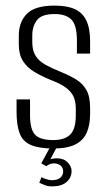

<svg xmlns="http://www.w3.org/2000/svg" viewBox="-20 -523 381 684"><path d="M170 6Q119 6 90 -6.5Q61 -19 50 -48Q39 -77 39 -125V-169H87V-113Q87 -62 105 -43Q123 -24 170 -24Q211 -24 230.5 -44Q250 -64 250 -111V-136Q250 -159 243 -176.5Q236 -194 217 -209Q198 -224 161 -238Q127 -252 101.5 -267.5Q76 -283 61.5 -306Q47 -329 47 -365V-396Q47 -445 76 -474Q105 -503 174 -503Q219 -503 246.5 -490.5Q274 -478 287.5 -450Q301 -422 301 -376V-332H254V-379Q254 -433 234.5 -453Q215 -473 175 -473Q128 -473 111.5 -451Q95 -429 95 -397V-372Q95 -343 107 -324Q119 -305 142.5 -292Q166 -279 201 -265Q230 -253 252.5 -239Q275 -225 288 -202Q301 -179 301 -138V-117Q301 -78 289 -50.5Q277 -23 248.5 -8.5Q220 6 170 6ZM166 141Q151 141 139.5 136.5Q128 132 120 128L128 108Q134 112 145.5 115.5Q157 119 164 119Q185 119 195 110Q205 101 205 88Q205 74 195.5 66.5Q186 59 172 59Q165 59 158 61.5Q151 64 145 69L127 59L159 0H183L156 51L150 49Q157 44 166 42.5Q175 41 183 41Q207 41 221 55.5Q235 70 235 86Q235 110 217 125.5Q199 141 166 141Z"/></svg>

Font: Alumni Sans Thin Light
Style: Regular
Weight: 300
Version: Version 1.018